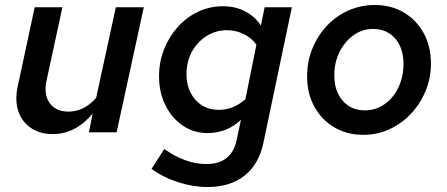

<svg xmlns="http://www.w3.org/2000/svg" viewBox="-20 -530 1792 769"><path d="M191 7Q139 7 103 -18Q67 -43 53 -86Q39 -129 51 -184L119 -501H230L167 -210Q154 -153 178.5 -118Q203 -83 254 -83Q317 -83 365 -138L444 -501H556L447 0H336L351 -75Q283 7 191 7Z M811 219Q753 219 692.5 199.5Q632 180 587 146L638 67Q724 127 806 127Q908 127 928 30L945 -50Q889 3 811 3Q756 3 712 -27Q668 -57 642.5 -108.5Q617 -160 617 -224Q617 -282 637 -332.5Q657 -383 692 -422Q727 -461 773.5 -483Q820 -505 873 -505Q922 -505 961 -485Q1000 -465 1025 -428L1040 -501H1149L1035 42Q1017 128 959.5 173.5Q902 219 811 219ZM857 -90Q915 -90 963 -133L1007 -351Q988 -378 956.5 -393.5Q925 -409 889 -409Q844 -409 807 -385.5Q770 -362 748.5 -322.5Q727 -283 727 -233Q727 -170 763 -130Q799 -90 857 -90Z M1435 10Q1370 10 1319 -20Q1268 -50 1239 -103Q1210 -156 1210 -224Q1210 -283 1231 -335Q1252 -387 1289 -426.5Q1326 -466 1375.5 -488Q1425 -510 1481 -510Q1547 -510 1597.5 -480Q1648 -450 1677 -397Q1706 -344 1706 -276Q1706 -217 1684.5 -165.5Q1663 -114 1626 -74.5Q1589 -35 1540 -12.5Q1491 10 1435 10ZM1441 -88Q1485 -88 1520 -112.5Q1555 -137 1575.5 -179.5Q1596 -222 1596 -274Q1596 -337 1563 -375.5Q1530 -414 1474 -414Q1431 -414 1396 -389Q1361 -364 1340 -322Q1319 -280 1319 -228Q1319 -165 1352.5 -126.5Q1386 -88 1441 -88Z"/></svg>

Font: Red Hat Text Medium
Style: Italic
Weight: 500
Italic angle: -12°
Designer: Pentagram, MCKL
Foundry: Pentagram, MCKL
Version: Version 1.023; ttfautohint (v1.8.3)